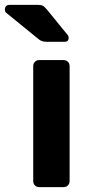

<svg xmlns="http://www.w3.org/2000/svg" viewBox="-73 -766 367 786"><path d="M87 0Q77 0 70 -7Q63 -14 63 -25V-495Q63 -506 70 -513Q77 -520 87 -520H187Q198 -520 205 -513Q212 -506 212 -495V-25Q212 -14 205 -7Q198 0 187 0ZM117 -595Q104 -595 96.5 -598.5Q89 -602 81 -609L-48 -714Q-53 -719 -53 -726Q-53 -746 -34 -746H82Q95 -746 102 -742.5Q109 -739 119 -727L203 -624Q208 -619 208 -611Q208 -595 192 -595Z"/></svg>

Font: Rubik SemiBold
Style: Regular
Weight: 600
Designer: Hubert and Fischer
Foundry: Hubert and Fischer
Version: Version 2.300;gftools[0.9.30]